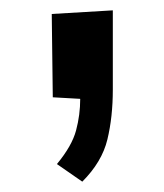

<svg xmlns="http://www.w3.org/2000/svg" viewBox="-20 -192 317 371"><path d="M139 159 90 125Q119 90 127 60Q135 30 135 -1L82 -4L80 -165L198 -172V-19Q198 34 187.5 77.5Q177 121 139 159Z"/></svg>

Font: Truculenta Black
Style: Regular
Weight: 900
Version: Version 1.002